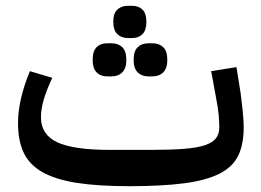

<svg xmlns="http://www.w3.org/2000/svg" viewBox="-20 -629 898 661"><path d="M424 12Q317 12 244 0.5Q171 -11 126 -36.5Q81 -62 61.5 -103.5Q42 -145 42 -205Q42 -285 83 -384L160 -361Q141 -321 131 -287.5Q121 -254 121 -225Q121 -166 176.5 -139.5Q232 -113 358 -113H498Q567 -113 612.5 -116.5Q658 -120 685 -129Q712 -138 723.5 -153Q735 -168 735 -191Q735 -207 733 -231.5Q731 -256 723 -297L707 -384L794 -398L808 -311Q813 -273 816 -242.5Q819 -212 819 -191Q819 -132 800 -93Q781 -54 735.5 -31Q690 -8 614 2Q538 12 424 12ZM491 -366Q468 -366 454 -380Q440 -394 440 -423Q440 -453 454 -466.5Q468 -480 491 -480H505Q528 -480 542 -466.5Q556 -453 556 -423Q556 -394 542 -380Q528 -366 505 -366ZM349 -366Q326 -366 312.5 -380Q299 -394 299 -423Q299 -453 312.5 -466.5Q326 -480 349 -480H364Q387 -480 401 -466.5Q415 -453 415 -423Q415 -394 401 -380Q387 -366 364 -366ZM420 -498Q398 -498 384 -511.5Q370 -525 370 -554Q370 -583 384 -596Q398 -609 420 -609H435Q457 -609 470.5 -596Q484 -583 484 -554Q484 -525 470.5 -511.5Q457 -498 435 -498Z"/></svg>

Font: IBM Plex Sans Arabic Medm
Style: Regular
Weight: 500
Designer: Mike Abbink, Paul van der Laan, Pieter van Rosmalen, Wael Morcos, Khajak Apelian
Foundry: Bold Monday
Version: Version 1.005